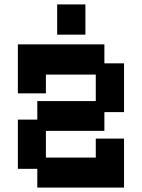

<svg xmlns="http://www.w3.org/2000/svg" viewBox="-20 -839 643 870"><path d="M149 11V-74H61V-297H149V-381H414V-501H188V-416H61V-638H453V-552H542V-331H453V-246H188V-125H414V-211H542V11ZM239 -682V-819H367V-682Z"/></svg>

Font: Pixelify Sans
Style: Bold
Weight: 700
Designer: Stefie Justprince
Foundry: Typecalism Foundryline
Version: Version 1.000